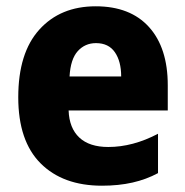

<svg xmlns="http://www.w3.org/2000/svg" viewBox="-20 -580 588 610"><path d="M304 10Q180 10 109 -61Q38 -132 38 -271Q38 -412 105 -486Q172 -560 284 -560Q394 -560 453.5 -494Q513 -428 513 -309V-229H198Q200 -173 232 -143Q264 -113 324 -113Q402 -113 482 -155V-30Q445 -10 401 0Q357 10 304 10ZM201 -337H365Q365 -385 345 -414Q325 -443 285 -443Q250 -443 227 -417.5Q204 -392 201 -337Z"/></svg>

Font: Noto Sans SemiCondensed ExtraBold
Style: Regular
Weight: 800
Width: 4
Designer: Monotype Design Team
Foundry: Monotype Imaging Inc.
Version: Version 2.013; ttfautohint (v1.8.4.7-5d5b)